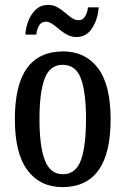

<svg xmlns="http://www.w3.org/2000/svg" viewBox="-20 -758 515 788"><path d="M236 10Q145 10 93 -59Q41 -128 41 -269Q41 -410 91 -478.5Q141 -547 239 -547Q330 -547 382 -478.5Q434 -410 434 -269Q434 -128 384 -59Q334 10 236 10ZM238 -43Q291 -43 312 -100.5Q333 -158 333 -269Q333 -380 312 -436Q291 -492 237 -492Q185 -492 163.5 -436Q142 -380 142 -269Q142 -158 164 -100.5Q186 -43 238 -43ZM294 -606Q273 -606 255.5 -615.5Q238 -625 223.5 -637.5Q209 -650 195 -659.5Q181 -669 168 -669Q149 -669 140 -652.5Q131 -636 129 -616H84Q86 -647 97.5 -675Q109 -703 129 -720.5Q149 -738 178 -738Q198 -738 215 -728.5Q232 -719 246.5 -706.5Q261 -694 274.5 -684.5Q288 -675 302 -675Q320 -675 329.5 -691Q339 -707 341 -728H385Q382 -680 358.5 -643Q335 -606 294 -606Z"/></svg>

Font: Noto Serif Myanmar ExtraCondensed Medium
Style: Regular
Weight: 500
Width: 2
Designer: Ben Mitchell and the Monotype Design Team
Foundry: Monotype Imaging Inc.
Version: Version 2.106; ttfautohint (v1.8.4.7-5d5b)